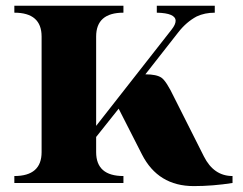

<svg xmlns="http://www.w3.org/2000/svg" viewBox="-20 -629 834 660"><path d="M29.3 -609.4H404.3V-585.4Q310.5 -585.4 310.5 -503.4V-196.3L570.1 -527.6Q583.7 -544.9 583.7 -557.4Q583.7 -584 519 -585.4V-609.4H718.3V-585.4Q683.8 -585.4 656.2 -572.5Q620.6 -553.5 593 -518.1L479.7 -373.5Q518.3 -373.5 535.2 -361.8Q552 -350.1 578.9 -293.7L680.9 -91.3Q714.8 -23.9 779.3 -23.9V0Q711.4 10.7 646 10.7Q523.4 10.7 468 -98.1L387.9 -255.4L310.5 -158.2V-106Q310.5 -23.9 404.3 -23.9V0H29.3V-23.9Q123 -23.9 123 -106V-503.4Q123 -585.4 29.3 -585.4Z"/></svg>

Font: itsadzoke
Style: Regular
Weight: 700
Width: 7
Version: Version 0.45